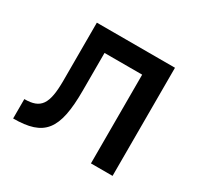

<svg xmlns="http://www.w3.org/2000/svg" viewBox="-118 -657 821 796"><g transform="rotate(30 293.0 -259.0)"><path d="M30.8 0C178.2 0 223.1 -56.2 223.1 -244.6V-424.8H403.3V0H506.8V-517.6H132.8V-241.2C132.8 -127 108.9 -92.8 30.8 -92.8Z"/></g></svg>

Font: CaskaydiaCove Nerd Font
Style: Regular
Weight: 400
Designer: Aaron Bell
Foundry: Saja Typeworks
Version: Version 2111.1;Nerd Fonts 2.3.3